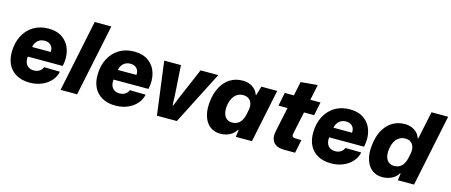

<svg xmlns="http://www.w3.org/2000/svg" viewBox="-46 -1301 4418 1882"><g transform="rotate(15 2162.5 -359.5)"><path d="M275 10Q196 10 140 -21Q84 -52 56 -107.5Q28 -163 29 -237Q30 -329 66 -399.5Q102 -470 167 -510Q232 -550 319 -550Q408 -550 465.5 -508Q523 -466 544.5 -394Q566 -322 547 -232H192Q189 -194 199 -168.5Q209 -143 231 -129.5Q253 -116 283 -116Q318 -116 341.5 -132Q365 -148 374 -173L535 -170Q523 -115 486 -75Q449 -35 395 -12.5Q341 10 275 10ZM207 -326 199 -334H404L396 -324Q401 -355 392 -377.5Q383 -400 363 -412.5Q343 -425 313 -425Q284 -425 262 -413Q240 -401 226 -379Q212 -357 207 -326Z M587 0 738 -729H907L755 0Z M1145 10Q1066 10 1010 -21Q954 -52 926 -107.5Q898 -163 899 -237Q900 -329 936 -399.5Q972 -470 1037 -510Q1102 -550 1189 -550Q1278 -550 1335.5 -508Q1393 -466 1414.5 -394Q1436 -322 1417 -232H1062Q1059 -194 1069 -168.5Q1079 -143 1101 -129.5Q1123 -116 1153 -116Q1188 -116 1211.5 -132Q1235 -148 1244 -173L1405 -170Q1393 -115 1356 -75Q1319 -35 1265 -12.5Q1211 10 1145 10ZM1077 -326 1069 -334H1274L1266 -324Q1271 -355 1262 -377.5Q1253 -400 1233 -412.5Q1213 -425 1183 -425Q1154 -425 1132 -413Q1110 -401 1096 -379Q1082 -357 1077 -326Z M1565 0 1494 -540H1664L1683 -242L1687 -138H1693L1734 -238L1863 -540H2043L1767 0Z M2209 10Q2162 10 2125.5 -9.5Q2089 -29 2065.5 -66Q2042 -103 2032.5 -153.5Q2023 -204 2030 -265Q2038 -347 2070.5 -411.5Q2103 -476 2159 -513Q2215 -550 2291 -550Q2328 -550 2360 -537.5Q2392 -525 2415 -501.5Q2438 -478 2447 -448H2453L2480 -540H2641L2529 0H2365L2375 -71L2368 -72Q2347 -34 2304.5 -12Q2262 10 2209 10ZM2293 -126Q2325 -126 2348.5 -139.5Q2372 -153 2387 -178Q2402 -203 2409 -235L2419 -283Q2427 -320 2419 -350Q2411 -380 2388.5 -397Q2366 -414 2331 -414Q2295 -414 2268 -396Q2241 -378 2224.5 -345.5Q2208 -313 2202 -270Q2197 -225 2206.5 -192.5Q2216 -160 2238 -143Q2260 -126 2293 -126Z M2861 0Q2778 0 2746 -43Q2714 -86 2730 -158L2782 -404H2690L2718 -540H2810L2840 -683L3010 -698L2977 -540H3080L3052 -404H2949L2901 -177Q2896 -152 2907 -144Q2918 -136 2941 -136H2995L2967 0Z M3333 10Q3254 10 3198 -21Q3142 -52 3114 -107.5Q3086 -163 3087 -237Q3088 -329 3124 -399.5Q3160 -470 3225 -510Q3290 -550 3377 -550Q3466 -550 3523.5 -508Q3581 -466 3602.5 -394Q3624 -322 3605 -232H3250Q3247 -194 3257 -168.5Q3267 -143 3289 -129.5Q3311 -116 3341 -116Q3376 -116 3399.5 -132Q3423 -148 3432 -173L3593 -170Q3581 -115 3544 -75Q3507 -35 3453 -12.5Q3399 10 3333 10ZM3265 -326 3257 -334H3462L3454 -324Q3459 -355 3450 -377.5Q3441 -400 3421 -412.5Q3401 -425 3371 -425Q3342 -425 3320 -413Q3298 -401 3284 -379Q3270 -357 3265 -326Z M3854 10Q3806 10 3769.5 -9.5Q3733 -29 3709.5 -66Q3686 -103 3677 -153.5Q3668 -204 3675 -265Q3683 -347 3715.5 -411.5Q3748 -476 3804 -513Q3860 -550 3936 -550Q3973 -550 4005 -537.5Q4037 -525 4059.5 -501.5Q4082 -478 4091 -448H4097L4156 -729H4325L4174 0H4010L4019 -71L4013 -72Q3992 -34 3949 -12Q3906 10 3854 10ZM3937 -126Q3969 -126 3992.5 -139.5Q4016 -153 4031 -178Q4046 -203 4053 -235L4063 -283Q4071 -320 4063 -350Q4055 -380 4033 -397Q4011 -414 3975 -414Q3940 -414 3912.5 -396Q3885 -378 3868.5 -345.5Q3852 -313 3847 -270Q3841 -225 3850.5 -192.5Q3860 -160 3882 -143Q3904 -126 3937 -126Z"/></g></svg>

Font: Mona Sans ExtraLight ExtraBold
Style: Italic
Weight: 800
Italic angle: -11.6951°
Version: Version 2.000